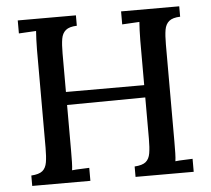

<svg xmlns="http://www.w3.org/2000/svg" viewBox="-51 -755 890 809"><g transform="rotate(-5 394.5 -350.0)"><path d="M53 0V-44Q86 -46 100.5 -58Q115 -70 119 -94Q123 -118 123 -155V-571Q123 -593 124 -613.5Q125 -634 126 -649Q109 -648 89 -647Q69 -646 53 -645V-700H299V-656Q267 -655 252 -642.5Q237 -630 233 -606.5Q229 -583 229 -545V-382H560V-571Q560 -593 561 -613.5Q562 -634 563 -649Q546 -648 526 -647Q506 -646 490 -645V-700H736V-656Q704 -655 689 -642.5Q674 -630 670 -606.5Q666 -583 666 -545V-134Q666 -107 665.5 -85.5Q665 -64 663 -51Q680 -53 700 -53.5Q720 -54 736 -55V0H490V-44Q523 -46 537.5 -58Q552 -70 556 -94Q560 -118 560 -155V-330L229 -327V-134Q229 -107 228.5 -85.5Q228 -64 226 -51Q243 -53 263.5 -53.5Q284 -54 299 -55V0Z"/></g></svg>

Font: Lora Medium
Style: Regular
Weight: 500
Designer: Olga Karpushina, Alexei Vanyashin (Cyrillic)
Foundry: Cyreal
Version: Version 3.004